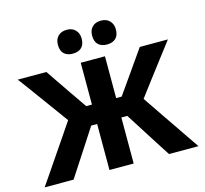

<svg xmlns="http://www.w3.org/2000/svg" viewBox="-128 -1087 1318 1233"><g transform="rotate(-15 531.0 -470.5)"><path d="M19.5 0Q42 -32.5 71.8 -76.2Q101.5 -120 132.8 -166Q164 -212 191.5 -252L277 -378L194 -492Q154 -547 113.8 -602Q73.5 -657 32 -713H222Q256.5 -662 283.2 -623Q310 -584 336.5 -545L412.5 -435H450.5V-713H611.5V-435H648L725.5 -545Q753 -584 780.2 -623.2Q807.5 -662.5 843 -713H1030Q986.5 -656.5 945 -601.8Q903.5 -547 861.5 -492L780.5 -384.5L871 -251Q898 -212 929.2 -166Q960.5 -120 990.2 -76.2Q1020 -32.5 1042.5 0H846.5Q815.5 -47.5 789 -89.2Q762.5 -131 737 -171L651 -306H611.5V0H450.5V-306H411L325 -173.5Q298 -132 270.5 -89.8Q243 -47.5 212 0ZM644.5 -782.5Q608 -782.5 587 -802.2Q566 -822 566 -862.5Q566 -898 587 -919.5Q608 -941 645.5 -941Q682 -941 703 -918.8Q724 -896.5 724 -862.5Q724 -822 702.8 -802.2Q681.5 -782.5 644.5 -782.5ZM417 -782.5Q380.5 -782.5 359.5 -802.2Q338.5 -822 338.5 -862.5Q338.5 -898 359.8 -919.5Q381 -941 418 -941Q454.5 -941 475.5 -918.8Q496.5 -896.5 496.5 -862.5Q496.5 -822 475.5 -802.2Q454.5 -782.5 417 -782.5Z"/></g></svg>

Font: Commissioner
Style: Bold
Weight: 700
Designer: Kostas Bartsokas
Foundry: Kostas Bartsokas
Version: Version 1.000; ttfautohint (v1.8.3)